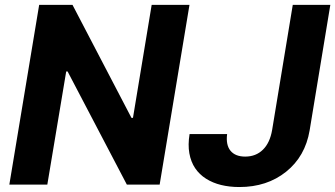

<svg xmlns="http://www.w3.org/2000/svg" viewBox="-20 -747 1357 777"><path d="M746.8 -727.3 626.1 0H493.3L253.6 -457.7H247.9L171.5 0H17.8L138.5 -727.3H273.4L512.1 -269.9H518.1L593.8 -727.3ZM1164.8 -727.3H1316.8L1233 -219.1Q1215.2 -114 1137.8 -52Q1060.4 9.9 948.9 9.9Q908.7 9.9 874.8 1.6Q840.9 -6.7 813.9 -23.8Q786.9 -40.8 769.7 -66.4Q752.5 -92 746.3 -126.6Q740.1 -161.2 747.2 -204.5H899.1Q893.5 -160.5 912.8 -136.9Q932.2 -113.3 972.3 -113.3Q1015.6 -113.3 1044 -141.2Q1072.4 -169 1081.3 -221.2Z"/></svg>

Font: Karasuma Gothic
Style: Bold Italic
Weight: 700
Italic angle: 9.39998°
Designer: Rasmus Andersson / Ryoko Nishizuka
Foundry: Genbu
Version: Version 1.00